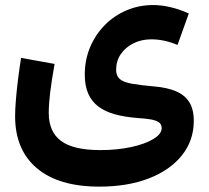

<svg xmlns="http://www.w3.org/2000/svg" viewBox="-20 -504 809 744"><path d="M711.6 -451.8Q676 -467.9 640.6 -476.2Q605.1 -484.5 573.4 -484.5Q518.3 -484.5 470.1 -463.8Q421.9 -443.2 385.8 -406.6Q349.7 -369.9 329.1 -320.9Q308.5 -271.9 308.5 -215.2Q308.5 -171.3 322.1 -140.7Q335.6 -110.1 361.9 -90.7Q388.1 -71.2 426.5 -60.7Q464.8 -50.3 514.4 -46.6Q540.4 -45 561.2 -41.8Q582 -38.6 594.2 -31Q606.5 -23.4 606.5 -7.7Q606.5 15.3 573.9 34.9Q541.4 54.5 487.5 66Q433.6 77.6 368.8 77.6Q264.5 77.6 216.7 42.2Q168.9 6.8 168.9 -66.3Q168.9 -99.9 174.2 -144Q179.5 -188 191.5 -256.3L61.7 -279.7Q55 -237.7 49.7 -195.1Q44.4 -152.6 41.5 -115.8Q38.5 -79.1 38.5 -54Q38.5 76.6 123 147.9Q207.5 219.2 364.8 219.2Q473.8 219.2 556.2 187.5Q638.5 155.8 684.7 98.3Q730.9 40.7 730.9 -35.8Q730.9 -81.3 712.9 -109Q694.9 -136.7 661.1 -150.7Q627.3 -164.7 579.8 -168.8Q524.5 -173.6 491.7 -179.5Q458.8 -185.3 444.4 -197.5Q430 -209.7 430 -233.4Q430 -267.7 448.1 -294.2Q466.2 -320.8 497.2 -336.2Q528.2 -351.6 566.3 -351.6Q615.8 -351.6 667.9 -329.9Z"/></svg>

Font: Estedad-FD VF
Style: Regular
Weight: 100
Designer: Amin Abedi
Version: Version 7.3